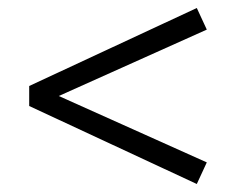

<svg xmlns="http://www.w3.org/2000/svg" viewBox="-20 -470 590 480"><path d="M497 -396 127 -230 497 -64 472 -10 53 -205V-255L472 -450Z"/></svg>

Font: EauTestText Medium
Style: Regular
Weight: 500
Designer: Christian Thalmann (Catharsis Fonts)
Version: Version 0.001;PS 000.001;hotconv 1.0.88;makeotf.lib2.5.64775